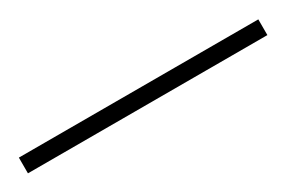

<svg xmlns="http://www.w3.org/2000/svg" viewBox="-11 -911 411 275"><g transform="rotate(-30 194.0 -773.0)"><path d="M392 -760H-4V-786H392Z"/></g></svg>

Font: Noto Sans Gujarati UI ExtraCondensed Thin
Style: Regular
Weight: 100
Width: 2
Designer: Jelle Bosma - Monotype Design Team, Universal Thirst
Foundry: Monotype Imaging Inc.
Version: Version 2.106; ttfautohint (v1.8.4.7-5d5b)